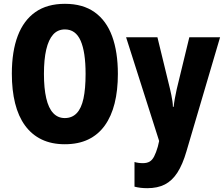

<svg xmlns="http://www.w3.org/2000/svg" viewBox="-20 -745 1173 1005"><path d="M597 -358Q597 -272 580 -204Q563 -136 528.5 -88Q494 -40 442 -15Q390 10 319 10Q250 10 198 -15Q146 -40 111 -88Q76 -136 59 -204.5Q42 -273 42 -359Q42 -476 73 -557.5Q104 -639 165.5 -682Q227 -725 320 -725Q414 -725 475.5 -681Q537 -637 567 -555Q597 -473 597 -358ZM210 -358Q210 -283 222 -231Q234 -179 258.5 -153Q283 -127 319 -127Q357 -127 381.5 -152.5Q406 -178 417 -229.5Q428 -281 428 -358Q428 -473 402 -532Q376 -591 320 -591Q282 -591 258 -564Q234 -537 222 -485.5Q210 -434 210 -358ZM640 -550H804L870 -279Q874 -263 877 -247Q880 -231 882.5 -215.5Q885 -200 885 -186H889Q891 -206 895 -228.5Q899 -251 905 -278L971 -550H1132L956 47Q936 116 908.5 158.5Q881 201 843 220.5Q805 240 751 240Q732 240 715.5 238Q699 236 684 232V103Q694 106 705 107.5Q716 109 728 109Q749 109 763 101Q777 93 787 73.5Q797 54 806 23L813 -7Z"/></svg>

Font: Noto Sans Display Condensed ExtraBold
Style: Regular
Weight: 800
Width: 3
Designer: Monotype Design Team
Foundry: Monotype Imaging Inc.
Version: Version 2.003